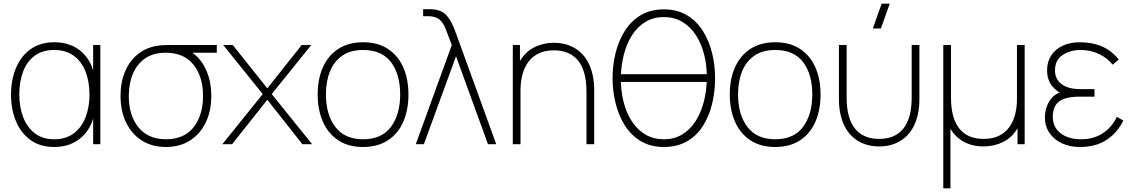

<svg xmlns="http://www.w3.org/2000/svg" viewBox="-20 -785 6164 1045"><path d="M275 15Q198.5 15 146.2 -22.8Q94 -60.5 67 -125Q40 -189.5 40 -270Q40 -350 66.8 -414.5Q93.5 -479 146 -517Q198.5 -555 276 -555Q367 -555 425.8 -501.5Q484.5 -448 497 -355L487 -328V-540H526V0H487V-214L497 -187Q484.5 -92.5 424.8 -38.8Q365 15 275 15ZM275 -27Q338.5 -27 381.2 -59Q424 -91 445.5 -146.2Q467 -201.5 467 -271Q467 -341.5 445.2 -396.2Q423.5 -451 380.8 -482Q338 -513 275 -513Q210.5 -513 168.2 -481.2Q126 -449.5 105.5 -394.8Q85 -340 85 -271Q85 -201.5 106.5 -146.2Q128 -91 170.2 -59Q212.5 -27 275 -27Z M883 15Q807 15 751.5 -20.5Q696 -56 666 -118.8Q636 -181.5 636 -263Q636 -338 661 -396.5Q686 -455 732.2 -491.5Q778.5 -528 843 -537Q861 -539.5 883 -539.8Q905 -540 923 -540H1160V-498H982L1004 -512Q1062.5 -482 1096.2 -416Q1130 -350 1130 -263Q1130 -181.5 1100 -118.8Q1070 -56 1014.5 -20.5Q959 15 883 15ZM883 -27Q982 -27 1033.5 -92.2Q1085 -157.5 1085 -263Q1085 -367.5 1033.5 -432.5Q982 -497.5 883 -498Q816 -498.5 771 -467.8Q726 -437 703.5 -383.8Q681 -330.5 681 -263Q681 -156 734 -91.5Q787 -27 883 -27Z M1190 0 1410 -273 1195 -540H1247L1435 -304L1622 -540H1674L1459 -273L1679 0H1626L1435 -242L1243 0Z M1956 15Q1876 15 1821 -21.5Q1766 -58 1737.5 -122.5Q1709 -187 1709 -271Q1709 -356 1738 -420Q1767 -484 1822.2 -519.5Q1877.5 -555 1956 -555Q2036.5 -555 2091.5 -518.8Q2146.5 -482.5 2174.8 -418.5Q2203 -354.5 2203 -271Q2203 -185.5 2174.5 -121.2Q2146 -57 2090.8 -21Q2035.5 15 1956 15ZM1956 -27Q2058 -27 2108 -94.8Q2158 -162.5 2158 -271Q2158 -381.5 2107.8 -447.2Q2057.5 -513 1956 -513Q1887.5 -513 1842.8 -482Q1798 -451 1776 -396.5Q1754 -342 1754 -271Q1754 -161 1805.2 -94Q1856.5 -27 1956 -27Z M2243 0 2439 -540Q2419.5 -591.5 2406 -626.5Q2392.5 -661.5 2371.2 -679.2Q2350 -697 2308 -697H2283V-735H2313Q2323.5 -735 2336 -734.2Q2348.5 -733.5 2358 -731Q2393.5 -723.5 2415.8 -695Q2438 -666.5 2453.5 -625.5Q2469 -584.5 2485 -540L2681 0H2636L2462 -479L2287 0Z M3172 0V-286Q3172 -344 3160.2 -386.2Q3148.5 -428.5 3125.5 -456.2Q3102.5 -484 3069.8 -497.5Q3037 -511 2995 -511Q2945.5 -511 2910.8 -493.8Q2876 -476.5 2854.5 -446.5Q2833 -416.5 2823 -377.5Q2813 -338.5 2813 -295L2774 -294Q2774 -386.5 2804.5 -443.2Q2835 -500 2885.2 -526Q2935.5 -552 2995 -552Q3036 -552 3070.2 -540.5Q3104.5 -529 3131.2 -507.2Q3158 -485.5 3176.5 -454Q3195 -422.5 3204.5 -382.2Q3214 -342 3214 -294V0ZM2771 0V-540H2810V-430H2813V0Z M3338 -339V-381H3847V-339ZM3593 15Q3521 15 3468.2 -16.5Q3415.5 -48 3381.5 -101.2Q3347.5 -154.5 3330.8 -221.8Q3314 -289 3314 -360Q3314 -431.5 3330.8 -498.2Q3347.5 -565 3381.5 -618.2Q3415.5 -671.5 3468.2 -702.8Q3521 -734 3593 -734Q3665 -734 3717.8 -702.8Q3770.5 -671.5 3804.5 -618.2Q3838.5 -565 3855.2 -498.2Q3872 -431.5 3872 -360Q3872 -285 3855.2 -217.5Q3838.5 -150 3804.5 -97.5Q3770.5 -45 3717.8 -15Q3665 15 3593 15ZM3593 -27Q3651 -27 3694.5 -54Q3738 -81 3767.2 -127.8Q3796.5 -174.5 3811.5 -234.5Q3826.5 -294.5 3827 -360Q3828 -425.5 3813.2 -485.2Q3798.5 -545 3769 -591.5Q3739.5 -638 3695.2 -665Q3651 -692 3593 -692Q3535 -692 3491.5 -665Q3448 -638 3418.8 -591.5Q3389.5 -545 3374.8 -485.2Q3360 -425.5 3359 -360Q3358.5 -294.5 3373 -234.5Q3387.5 -174.5 3417 -127.8Q3446.5 -81 3490.8 -54Q3535 -27 3593 -27Z M4199 15Q4119 15 4064 -21.5Q4009 -58 3980.5 -122.5Q3952 -187 3952 -271Q3952 -356 3981 -420Q4010 -484 4065.2 -519.5Q4120.5 -555 4199 -555Q4279.5 -555 4334.5 -518.8Q4389.5 -482.5 4417.8 -418.5Q4446 -354.5 4446 -271Q4446 -185.5 4417.5 -121.2Q4389 -57 4333.8 -21Q4278.5 15 4199 15ZM4199 -27Q4301 -27 4351 -94.8Q4401 -162.5 4401 -271Q4401 -381.5 4350.8 -447.2Q4300.5 -513 4199 -513Q4130.5 -513 4085.8 -482Q4041 -451 4019 -396.5Q3997 -342 3997 -271Q3997 -161 4048.2 -94Q4099.5 -27 4199 -27Z M4774.5 -630H4730.5L4778.5 -765H4822.5ZM4546 -246V-540H4588V-254Q4588 -196.5 4599.8 -154Q4611.5 -111.5 4634.5 -83.8Q4657.5 -56 4690.2 -42.5Q4723 -29 4765 -29Q4807 -29 4839.8 -42.5Q4872.5 -56 4895.5 -83.8Q4918.5 -111.5 4930.2 -154Q4942 -196.5 4942 -254V-540H4984V-246Q4984 -198 4974.5 -157.8Q4965 -117.5 4946.5 -86Q4928 -54.5 4901.2 -32.8Q4874.5 -11 4840.2 0.5Q4806 12 4765 12Q4724 12 4689.8 0.5Q4655.5 -11 4628.8 -32.8Q4602 -54.5 4583.5 -86Q4565 -117.5 4555.5 -157.8Q4546 -198 4546 -246Z M5114 240V-540H5156V-254Q5156 -196.5 5167.8 -154Q5179.5 -111.5 5202.5 -83.8Q5225.5 -56 5258.2 -42.5Q5291 -29 5333 -29Q5382.5 -29 5417.2 -46.2Q5452 -63.5 5473.5 -93.5Q5495 -123.5 5505 -162.5Q5515 -201.5 5515 -245V-540H5557V0H5518V-87Q5488 -35.5 5439 -11.8Q5390 12 5333 12Q5272.5 12 5226.8 -12.8Q5181 -37.5 5153 -84V240Z M5858 15Q5802.5 15 5759.5 -5.2Q5716.5 -25.5 5691.8 -61.8Q5667 -98 5667 -146Q5667 -177 5678.8 -208.8Q5690.5 -240.5 5715.5 -262.8Q5740.5 -285 5781 -288L5775 -268Q5731.5 -284.5 5705.2 -318Q5679 -351.5 5679 -403Q5679 -449.5 5701.8 -483.8Q5724.5 -518 5764.8 -536.5Q5805 -555 5857 -555Q5925.5 -555 5978.5 -531.8Q6031.5 -508.5 6069 -461L6036 -433Q6007.5 -469 5961.8 -491Q5916 -513 5862 -513Q5804.5 -513 5763.2 -485.2Q5722 -457.5 5722 -402Q5722 -353.5 5758.5 -326.8Q5795 -300 5858 -300H5937V-259H5857Q5802 -259 5769.8 -246.5Q5737.5 -234 5723.8 -209.8Q5710 -185.5 5710 -150Q5710 -92.5 5752.5 -59.8Q5795 -27 5864 -27Q5930 -27 5979.5 -58Q6029 -89 6059 -149L6094 -129Q6060.5 -61 6001.8 -23Q5943 15 5858 15Z"/></svg>

Font: Manrope ExtraLight
Style: Regular
Weight: 200
Designer: Mikhail Sharanda
Foundry: Mikhail Sharanda
Version: Version 4.505